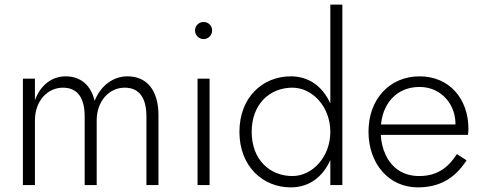

<svg xmlns="http://www.w3.org/2000/svg" viewBox="-20 -800 2084 830"><path d="M665 -302C665 -407 617 -470 531 -470C470 -470 416 -431 389 -364C374 -429 331 -470 264 -470C204 -470 155 -432 131 -367V-460H79V0H131V-280C131 -362 184 -421 252 -421C316 -421 346 -376 346 -296V0H398V-280C398 -362 451 -421 519 -421C583 -421 613 -376 613 -296V0H665Z M823 -668C823 -648 840 -631 860 -631C881 -631 897 -648 897 -668C897 -689 881 -705 860 -705C840 -705 823 -689 823 -668ZM834 -460V0H886V-460Z M1408 -780V-352C1408 -352 1408 -352 1408 -353C1375 -425 1317 -470 1237 -470C1115 -470 1015 -379 1015 -230C1015 -82 1115 10 1237 10C1317 10 1375 -35 1408 -108C1408 -108 1408 -108 1408 -109V0H1460V-780ZM1068 -230C1068 -351 1147 -421 1244 -421C1330 -421 1408 -339 1408 -230C1408 -121 1330 -39 1244 -39C1147 -39 1068 -109 1068 -230Z M1786 10C1878 10 1945 -27 1997 -107L1955 -134C1914 -69 1863 -39 1792 -39C1725 -39 1674 -72 1647 -131C1635 -156 1628 -185 1626 -217H2003C2004 -224 2005 -234 2005 -242C2005 -376 1920 -470 1794 -470C1664 -470 1573 -371 1573 -231C1573 -91 1662 10 1786 10ZM1627 -262C1630 -289 1636 -314 1647 -335C1675 -391 1726 -424 1794 -424C1853 -424 1901 -394 1929 -345C1942 -320 1949 -293 1949 -262Z"/></svg>

Font: Jost Light
Style: Regular
Weight: 300
Version: Version 3.710